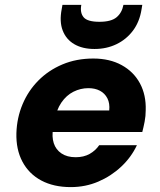

<svg xmlns="http://www.w3.org/2000/svg" viewBox="-20 -752 654 784"><path d="M269 12Q199 12 148.5 -15Q98 -42 71.5 -92Q45 -142 47 -209Q49 -271 72 -326Q95 -381 136.5 -423Q178 -465 235 -489Q292 -513 361 -513Q428 -513 477 -486Q526 -459 551.5 -411.5Q577 -364 575 -302Q575 -278 570.5 -255Q566 -232 561 -213H152L168 -301H426Q429 -330 418.5 -350.5Q408 -371 388 -381.5Q368 -392 341 -392Q309 -392 280 -377.5Q251 -363 230.5 -333Q210 -303 202 -257L197 -228Q191 -194 199.5 -167.5Q208 -141 231 -125.5Q254 -110 289 -110Q322 -110 346 -123.5Q370 -137 385 -159H539Q516 -110 475 -71.5Q434 -33 381.5 -10.5Q329 12 269 12ZM366 -552Q317 -552 283.5 -571.5Q250 -591 236 -627.5Q222 -664 232 -715L235 -732H312Q306 -700 321.5 -681.5Q337 -663 386 -663Q434 -663 456 -681.5Q478 -700 484 -732H561L558 -714Q550 -663 523 -627Q496 -591 455.5 -571.5Q415 -552 366 -552Z"/></svg>

Font: DM Sans 18pt Black
Style: Italic
Weight: 900
Italic angle: -10°
Designer: Colophon Foundry, Jonny Pinhorn
Foundry: Colophon Foundry
Version: Version 4.004;gftools[0.9.30]